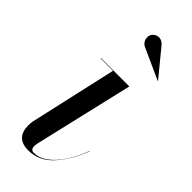

<svg xmlns="http://www.w3.org/2000/svg" viewBox="-227 -724 773 773"><g transform="rotate(45 159.0 -337.5)"><path d="M121 10Q86 10 68 -7.8Q50 -25.5 50 -63Q50 -67 50.5 -73.8Q51 -80.5 52 -85L136 -458H65V-460H227L128 -36Q127 -31.5 126.5 -26.8Q126 -22 126 -18Q126 -10 130.2 -4.5Q134.5 1 144 1Q174.5 1 203 -20.2Q231.5 -41.5 255.8 -78.8Q280 -116 298 -164L299 -163Q270.5 -88 226.2 -39Q182 10 121 10ZM292 -556.5 155.5 -618.5Q147.5 -623.5 142.8 -631.8Q138 -640 137.8 -649.8Q137.5 -659.5 142 -667.5Q145.5 -673.5 151.8 -678Q158 -682.5 165.8 -684Q173.5 -685.5 181.8 -683Q190 -680.5 198 -673L293 -557.5Z"/></g></svg>

Font: Bodoni Moda 96pt
Style: Italic
Weight: 400
Italic angle: -13°
Version: Version 2.004